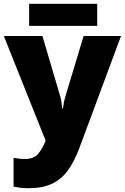

<svg xmlns="http://www.w3.org/2000/svg" viewBox="-21 -741 651 1001"><path d="M-1 -553.2H200.2L293.9 -235.8Q296.9 -225.6 299.6 -208.5Q302.2 -191.4 303.2 -175.8H307.1Q309.6 -195.8 312.7 -210.7Q315.9 -225.6 318.8 -234.9L415 -553.2H609.9L391.1 35.2Q365.7 102.5 332.3 148.2Q298.8 193.8 249.8 217Q200.7 240.2 127.9 240.2Q101.6 240.2 82.8 237.5Q64 234.9 49.8 231.9V82Q60.5 84 76.2 85.9Q91.8 87.9 108.9 87.9Q156.2 87.9 178.5 60.3Q200.7 32.7 214.8 -2.9L216.8 -7.8ZM485.8 -721.2V-606H130.9V-721.2Z"/></svg>

Font: Open Sans ExtraBold
Style: Regular
Weight: 800
Designer: Monotype Design Team
Foundry: Monotype Imaging Inc.
Version: Version 3.003; ttfautohint (v1.8.4)